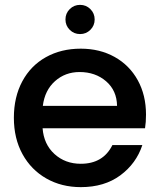

<svg xmlns="http://www.w3.org/2000/svg" viewBox="-20 -760 657 789"><path d="M580 -289Q580 -258 576 -233H155Q160 -167 204 -127Q248 -87 312 -87Q404 -87 442 -164H565Q540 -88 474.5 -39.5Q409 9 312 9Q233 9 170.5 -26.5Q108 -62 72.5 -126.5Q37 -191 37 -276Q37 -361 71.5 -425.5Q106 -490 168.5 -525Q231 -560 312 -560Q390 -560 451 -526Q512 -492 546 -430.5Q580 -369 580 -289ZM461 -325Q460 -388 416 -426Q372 -464 307 -464Q248 -464 206 -426.5Q164 -389 156 -325ZM309 -620Q284 -620 266.5 -637.5Q249 -655 249 -680Q249 -705 266.5 -722.5Q284 -740 309 -740Q334 -740 351.5 -722.5Q369 -705 369 -680Q369 -655 351.5 -637.5Q334 -620 309 -620Z"/></svg>

Font: Poppins Cyr Med
Style: Regular
Weight: 500
Designer: Ninad Kale (Devanagari), Jonny Pinhorn (Latin)
Foundry: Indian Type Foundry
Version: 4.004